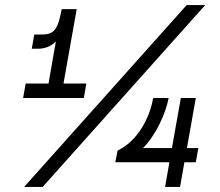

<svg xmlns="http://www.w3.org/2000/svg" viewBox="-20 -736 865 756"><path d="M443 -143 434 -97H647L630 0H689L706 -97H751L761 -153H716L751 -350H692L657 -153H543C595 -205 633 -291 644 -350H583C569 -268 520 -180 443 -143ZM71 -350H310L320 -407H230L282 -700H223C206 -608 187 -600 139 -600H115L105 -544H129C157 -544 182 -554 200 -573L171 -407H81ZM75 0H148L788 -716H715Z"/></svg>

Font: Uncut Sans
Style: Italic
Weight: 400
Italic angle: -10°
Designer: Kasper Nordkvist
Foundry: Uncut Type
Version: Version 1.111;FEAKit 1.0